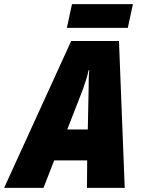

<svg xmlns="http://www.w3.org/2000/svg" viewBox="-77 -916 689 936"><path d="M546 -780 571 -896H274L249 -780ZM328 -483Q336 -506 343 -528Q350 -550 355 -574H358Q356 -550 355.5 -526.5Q355 -503 355 -479L351 -285H251ZM135 0 187 -134H348L347 0H531L503 -716H270L-57 0Z"/></svg>

Font: Noto Sans Display SemiCondensed Black
Style: Italic
Weight: 900
Width: 4
Designer: Monotype Design team
Foundry: Monotype Imaging Inc.
Version: 1.000